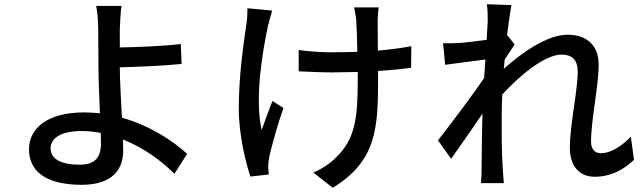

<svg xmlns="http://www.w3.org/2000/svg" viewBox="-20 -821 3040 907"><path d="M456 -193 457 -143C457 -75 426 -43 357 -43C272 -43 219 -68 219 -120C219 -171 272 -202 365 -202C396 -202 426 -199 456 -193ZM554 -793H434C440 -771 443 -727 444 -685C444 -642 445 -570 445 -511C445 -454 449 -365 452 -286C428 -288 403 -290 378 -290C201 -290 117 -213 117 -116C117 7 226 52 366 52C514 52 562 -24 562 -109L561 -162C658 -124 743 -61 804 0L864 -94C794 -159 684 -229 556 -265C552 -347 546 -439 546 -503C627 -505 751 -510 838 -519L834 -613C748 -603 626 -598 546 -597V-685C547 -719 550 -768 554 -793Z M1266 -771 1149 -782C1149 -761 1148 -732 1144 -707C1132 -624 1108 -471 1108 -307C1108 -183 1142 -48 1163 13L1250 3C1249 -9 1247 -24 1247 -34C1247 -45 1249 -66 1252 -81C1264 -133 1292 -235 1319 -311L1267 -344C1250 -300 1229 -244 1216 -207C1183 -353 1218 -568 1246 -699C1251 -718 1259 -750 1266 -771ZM1391 -585V-484C1437 -482 1503 -479 1549 -479L1670 -481V-448C1670 -266 1659 -163 1566 -76C1540 -48 1495 -20 1460 -6L1552 66C1758 -60 1766 -215 1766 -447V-486C1824 -489 1879 -495 1922 -501L1923 -603C1878 -594 1823 -587 1765 -582L1764 -723C1765 -746 1766 -768 1769 -786H1653C1656 -771 1661 -746 1663 -723C1665 -696 1667 -636 1668 -576C1627 -575 1586 -574 1548 -574C1494 -574 1436 -578 1391 -585Z M2284 -720 2279 -633C2231 -626 2179 -620 2148 -618C2119 -616 2098 -616 2073 -617L2083 -515L2273 -540L2267 -453C2213 -372 2104 -228 2049 -158L2111 -71C2153 -129 2212 -215 2259 -284C2256 -173 2256 -116 2255 -22C2255 -6 2254 23 2252 44H2360C2358 23 2356 -6 2355 -24C2349 -115 2350 -186 2350 -273C2350 -304 2351 -339 2353 -375C2440 -469 2555 -563 2633 -563C2681 -563 2709 -539 2709 -484C2709 -390 2672 -233 2672 -123C2672 -34 2719 14 2789 14C2863 14 2924 -17 2975 -66L2960 -175C2911 -125 2861 -97 2818 -97C2787 -97 2772 -121 2772 -151C2772 -254 2808 -415 2808 -516C2808 -599 2760 -657 2661 -657C2562 -657 2439 -567 2360 -496L2364 -539C2380 -564 2399 -593 2411 -611L2378 -653L2375 -652C2383 -718 2391 -771 2396 -797L2280 -801C2284 -774 2284 -746 2284 -720Z"/></svg>

Font: Noto Sans CJK SC Medium
Style: Regular
Weight: 500
Designer: Ryoko NISHIZUKA 西塚涼子 (kana, bopomofo & ideographs); Paul D. Hunt (Latin, Greek & Cyrillic); Sandoll Communications 산돌커뮤니
Foundry: Adobe
Version: Version 2.004;hotconv 1.0.118;makeotfexe 2.5.65603